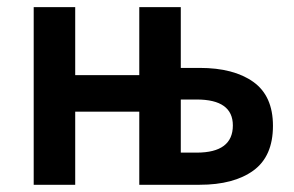

<svg xmlns="http://www.w3.org/2000/svg" viewBox="-20 -511 814 531"><path d="M73.2 0V-491.2H188V-303.2H365.2V-491.2H480V-323.2H532.2Q626.5 -323.2 680.7 -284.4Q734.9 -245.6 734.9 -163.1Q734.9 -78.6 680.7 -39.3Q626.5 0 532.2 0H365.2V-202.1H188V0ZM480 -88.9H523.9Q624 -88.9 624 -164.1Q624 -235.8 523.9 -235.8H480Z"/></svg>

Font: Source Sans 3 Semibold
Style: Regular
Weight: 600
Designer: Paul D. Hunt
Foundry: Adobe
Version: Version 3.052;hotconv 1.1.0;makeotfexe 2.6.0